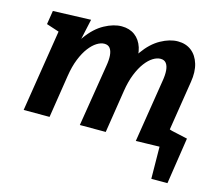

<svg xmlns="http://www.w3.org/2000/svg" viewBox="-101 -680 1146 988"><g transform="rotate(15 471.5 -186.5)"><path d="M653.5 4.7 706.7 -329.6Q712.3 -362.2 710.3 -386.1Q708.3 -410.1 698.1 -423.4Q687.9 -436.7 668.1 -436.7Q648.7 -436.7 627.8 -423.7Q606.8 -410.7 587.2 -384.8Q567.6 -358.9 551.7 -319.6Q535.8 -280.2 527.6 -227.2L492.1 0H354.1L407.3 -329.6Q412.9 -362.2 411 -386.1Q409 -410.1 398.8 -423.4Q388.5 -436.7 368.7 -436.7Q349.7 -436.7 328.7 -423.7Q307.8 -410.7 288 -384.8Q268.2 -358.9 252.3 -319.6Q236.4 -280.2 228.2 -227.2L192.8 0H54.8L127.3 -457L183.7 -416.3L56.6 -457.9L68.1 -530.9L269.9 -538L232.9 -368.2L190.4 -292.1Q211.5 -381.9 251.8 -437.9Q292.1 -493.9 340.5 -520.1Q389 -546.4 431.8 -546.4Q473.3 -546.4 502 -525.2Q530.7 -503.9 543.4 -464.9Q556 -425.8 548.1 -373L543.5 -343L491.8 -292.1Q512.9 -381.9 552.9 -437.9Q592.8 -493.9 640.6 -520.1Q688.3 -546.4 731.1 -546.4Q774 -546.4 803.4 -523.5Q832.8 -500.5 845.4 -459.1Q858.1 -417.6 848.8 -361.4L803.3 -73.6L743.8 -118.4L875.7 -75.7L864.1 -0.6ZM781 172.3 779.1 -3.4H736.3L716.8 -116.6L904.6 -75L867 172.3Z"/></g></svg>

Font: Bitter Thin
Style: Italic
Weight: 100
Italic angle: -9°
Designer: Sol Matas, and Bitter project Authors
Foundry: Sol Matas
Version: Version 2.002